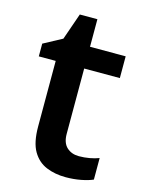

<svg xmlns="http://www.w3.org/2000/svg" viewBox="-104 -726 612 801"><g transform="rotate(15 201.5 -325.5)"><path d="M289 -89Q312 -89 334.5 -93Q357 -97 375 -104V-11Q355 -2 324 4Q293 10 258 10Q212 10 174.5 -5.5Q137 -21 115 -58.5Q93 -96 93 -165V-448H20V-503L100 -546L140 -661H216V-542H370V-448H216V-166Q216 -127 236.5 -108Q257 -89 289 -89Z"/></g></svg>

Font: Noto Sans New Tai Lue Semibold
Style: Regular
Weight: 400
Designer: Monotype Design Team
Foundry: Monotype Imaging Inc.
Version: Version 2.004; ttfautohint (v1.8.4.7-5d5b)